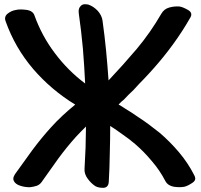

<svg xmlns="http://www.w3.org/2000/svg" viewBox="-20 -853 948 906"><path d="M896.5 -26.4Q867.2 -84 825.2 -133.8Q783.2 -183.6 734.4 -225.6Q708 -246.1 682.6 -265.6Q656.2 -285.2 628.9 -302.7Q615.2 -311.5 601.6 -321.3Q586.9 -330.1 573.2 -338.9Q566.4 -343.8 559.6 -347.7Q552.7 -351.6 545.9 -356.4Q543.9 -356.4 543 -357.4Q541 -358.4 540 -360.4Q545.9 -366.2 552.7 -373Q560.5 -378.9 564.5 -382.8Q576.2 -394.5 586.9 -406.2Q598.6 -418 610.4 -428.7Q632.8 -454.1 657.2 -478.5Q680.7 -502.9 703.1 -528.3Q752.9 -584 796.9 -644.5Q841.8 -706.1 878.9 -771.5Q890.6 -793 866.2 -806.6Q841.8 -820.3 827.1 -822.3Q802.7 -824.2 778.3 -817.4Q753.9 -810.5 741.2 -788.1Q690.4 -700.2 626 -623Q561.5 -546.9 492.2 -473.6Q487.3 -544.9 480.5 -615.2Q473.6 -685.5 463.9 -754.9Q460.9 -779.3 441.4 -801.8Q420.9 -823.2 397.5 -831.1Q389.6 -833 382.8 -833Q370.1 -834 361.3 -825.2Q348.6 -813.5 351.6 -791Q363.3 -709 371.1 -625Q377.9 -542 381.8 -459Q300.8 -519.5 239.3 -601.6Q177.7 -682.6 142.6 -780.3Q134.8 -802.7 103.5 -806.6Q72.3 -810.5 53.7 -805.7Q34.2 -802.7 16.6 -789.1Q3.9 -779.3 3.9 -765.6Q3.9 -758.8 6.8 -752Q50.8 -627.9 136.7 -527.3Q222.7 -427.7 335 -359.4Q303.7 -334 275.4 -307.6Q246.1 -280.3 219.7 -251Q173.8 -200.2 131.8 -143.6Q90.8 -87.9 50.8 -31.2Q44.9 -21.5 43 -13.7Q42 -5.9 44.9 0Q51.8 15.6 75.2 23.4Q98.6 31.2 123 30.3Q139.6 28.3 154.3 23.4Q168 17.6 175.8 6.8Q214.8 -48.8 254.9 -104.5Q294.9 -159.2 340.8 -210Q352.5 -221.7 363.3 -233.4Q374 -245.1 385.7 -255.9Q384.8 -206.1 383.8 -157.2Q381.8 -107.4 378.9 -56.6Q377 -32.2 394.5 -8.8Q411.1 13.7 431.6 26.4Q446.3 33.2 463.9 33.2Q466.8 33.2 469.7 33.2Q491.2 31.2 493.2 5.9Q497.1 -59.6 498 -127Q500 -193.4 500 -258.8Q530.3 -239.3 559.6 -217.8Q589.8 -197.3 618.2 -172.9Q661.1 -135.7 697.3 -91.8Q734.4 -48.8 760.7 2Q772.5 23.4 800.8 28.3Q829.1 32.2 849.6 28.3Q866.2 24.4 887.7 9.8Q901.4 1 901.4 -10.7Q901.4 -17.6 896.5 -26.4Z"/></svg>

Font: TroubleSide
Style: Comic
Weight: 400
Designer: Koroletov
Version: 1_5